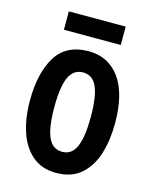

<svg xmlns="http://www.w3.org/2000/svg" viewBox="-109 -775 686 858"><g transform="rotate(15 234.5 -346.0)"><path d="M431 -272Q431 -193 411 -129.5Q391 -66 347.5 -28Q304 10 233 10Q166 10 122.5 -27.5Q79 -65 58 -128.5Q37 -192 37 -272Q37 -400 84 -476.5Q131 -553 235 -553Q326 -553 378.5 -481Q431 -409 431 -272ZM150 -271Q150 -179 170 -133.5Q190 -88 235 -88Q279 -88 299 -133Q319 -178 319 -272Q319 -366 299 -410.5Q279 -455 235 -455Q190 -455 170 -410.5Q150 -366 150 -271ZM365 -702V-617H102V-702Z"/></g></svg>

Font: Noto Sans Tamil ExtraCondensed SemiBold
Style: Regular
Weight: 600
Width: 2
Designer: Jelle Bosma - Monotype Design Team
Foundry: Monotype Imaging Inc.
Version: Version 2.004; ttfautohint (v1.8.4.7-5d5b)